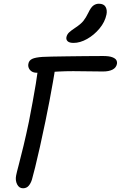

<svg xmlns="http://www.w3.org/2000/svg" viewBox="-20 -1010 654 1040"><path d="M104.6 9.8Q83.4 9.8 72.7 -11.6Q62 -33 67.4 -59.8Q70.4 -75.4 81.7 -117.7Q93 -160 107.6 -221Q122.2 -282 136.6 -351Q147.2 -406.8 156.9 -458.2Q166.6 -509.6 174.1 -556.4Q181.6 -603.2 187.2 -645.4L280.2 -650.6Q275.4 -613.8 266.7 -565.6Q258 -517.4 248 -463.2Q238 -409 226 -352.6Q210.6 -277.6 196.1 -213.5Q181.6 -149.4 170.4 -103.8Q159.2 -58.2 153 -37.2Q146.6 -16.6 135.1 -3.4Q123.6 9.8 104.6 9.8ZM179 -616Q162.4 -616 151.5 -623.2Q140.6 -630.4 135.9 -641.6Q131.2 -652.8 133.8 -664.6Q136.8 -682.6 154.1 -690.9Q171.4 -699.2 210.6 -701.8Q225.4 -702.8 260.9 -703.5Q296.4 -704.2 342.8 -704.8Q389.2 -705.4 440 -706Q490.8 -706.6 538 -706.6Q570.8 -706.6 587.8 -700.2Q604.8 -693.8 610.1 -684.4Q615.4 -675 613.4 -663.6Q609.2 -643 589.5 -632.9Q569.8 -622.8 537.8 -622.8Q498.8 -622.8 455.8 -623.7Q412.8 -624.6 376.8 -624.6Q334.6 -624.6 295.2 -622.5Q255.8 -620.4 225.3 -618.2Q194.8 -616 179 -616ZM378.4 -777.6Q356 -777.6 346.6 -786.4Q337.2 -795.2 339.8 -809Q343 -823.6 353.8 -834Q364.6 -844.4 387.4 -859.4Q417.8 -879.4 431.5 -896.5Q445.2 -913.6 458.8 -941.6Q472.4 -970.4 485.9 -980.1Q499.4 -989.8 515.4 -989.8Q542.2 -989.8 551.9 -972.7Q561.6 -955.6 556.8 -931.6Q548.4 -890.8 519 -855.5Q489.6 -820.2 451.7 -798.9Q413.8 -777.6 378.4 -777.6Z"/></svg>

Font: Shantell Sans Light
Style: Italic
Weight: 300
Italic angle: -11°
Designer: Stephen Nixon, Anya Danilova, Shantell Martin
Foundry: Arrow Type
Version: Version 1.008;[ac192a2d6]